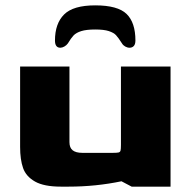

<svg xmlns="http://www.w3.org/2000/svg" viewBox="-20 -696 716 716"><path d="M55 -148V-448H239V-166Q239 -145 251 -135.5Q263 -126 287 -126H401Q417 -126 422.5 -127.5Q428 -129 429.5 -134.5Q431 -140 431 -156V-448H616V0H471L433 -20Q337 0 236 0H207Q144 0 110.5 -19Q77 -38 66 -69.5Q55 -101 55 -148ZM485 -545Q485 -531 479 -524.5Q473 -518 463 -518Q455 -518 447 -522.5Q439 -527 435 -534Q421 -556 412.5 -565Q404 -574 386 -580Q368 -586 335 -586Q302 -586 283 -580Q264 -574 254.5 -564Q245 -554 233 -534Q228 -527 220 -522.5Q212 -518 205 -518Q185 -518 185 -545Q185 -608 219 -642Q253 -676 335 -676Q419 -676 452 -644Q485 -612 485 -545Z"/></svg>

Font: Gold Bold
Style: Regular
Weight: 400
Designer: jaiki
Version: Version 1.000